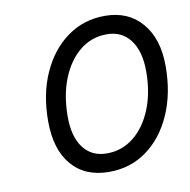

<svg xmlns="http://www.w3.org/2000/svg" viewBox="-66 -588 657 665"><g transform="rotate(-10 263.0 -255.5)"><path d="M266.5 12Q182 12 135 -43Q88 -98 88 -197.5Q88 -292.5 121 -366Q154 -439.5 211.8 -481.2Q269.5 -523 344.5 -523Q426.5 -523 474.2 -467.2Q522 -411.5 522 -315.5Q522 -219.5 489.2 -145.5Q456.5 -71.5 399 -29.8Q341.5 12 266.5 12ZM269.5 -52.5Q323 -52.5 364.2 -85.5Q405.5 -118.5 429 -176.5Q452.5 -234.5 452.5 -309.5Q452.5 -380 422.5 -419.5Q392.5 -459 340 -459Q286.5 -459 245.5 -426Q204.5 -393 181 -334.8Q157.5 -276.5 157.5 -200.5Q157.5 -130.5 187 -91.5Q216.5 -52.5 269.5 -52.5Z"/></g></svg>

Font: Overpass Light
Style: Italic
Weight: 300
Italic angle: -10°
Designer: Delve Withrington, Dave Bailey, Thomas Jockin
Foundry: Delve Fonts LLC
Version: Version 4.000; ttfautohint (v1.8.3)